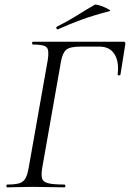

<svg xmlns="http://www.w3.org/2000/svg" viewBox="-20 -804 558 824"><path d="M11.4 0Q7.4 0 7.4 -6Q7.4 -12 11.4 -12Q45.6 -12 63.3 -17.6Q81 -23.2 89.4 -38.8Q97.8 -54.4 102.8 -82.4L184.8 -545.4Q191.8 -588.6 180.4 -600.8Q169 -613 121 -613Q117.8 -613 117.8 -619Q117.8 -625 121 -625H510.4Q519 -625 517.8 -614.6L497 -484Q496 -480 490.1 -480.4Q484.2 -480.8 485 -484.8Q491.6 -539.8 471.1 -571.9Q450.6 -604 406.4 -604H326Q281.2 -604 264.9 -591Q248.6 -578 242 -541.4L161.2 -83.6Q156.2 -53.6 160.6 -38.2Q165 -22.8 187.4 -17.4Q209.8 -12 256.4 -12Q260.4 -12 260.4 -6Q260.4 0 256.4 0Q227 0 193 -1Q159 -2 118.4 -2Q87.8 -2 59.9 -1Q32 0 11.4 0ZM228.2 -678Q224.2 -677 222.2 -682.5Q220.2 -688 223.2 -689Q270.4 -712.6 308.8 -736.7Q347.2 -760.8 386 -783.4Q389.2 -785.6 401.9 -782.3Q414.6 -779 428.1 -773.1Q441.6 -767.2 448.9 -762.2Q456.2 -757.2 450.2 -756Q383.2 -739 331.2 -720Q279.2 -701 228.2 -678Z"/></svg>

Font: Cormorant Garamond Light
Style: Italic
Weight: 300
Italic angle: -10°
Designer: Christian Thalmann (Catharsis Fonts)
Foundry: Catharsis Fonts
Version: Version 4.001